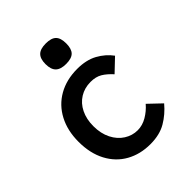

<svg xmlns="http://www.w3.org/2000/svg" viewBox="-217 -900 1034 1034"><g transform="rotate(-45 300.0 -383.0)"><path d="M59 -275Q59 -360 92.8 -424Q126.5 -488 188.2 -523Q250 -558 331.5 -558Q400 -558 447.8 -531.8Q495.5 -505.5 526 -464L453.5 -395Q426 -425.5 399.2 -441.5Q372.5 -457.5 333 -457.5Q287 -457.5 251 -435.2Q215 -413 195 -372.2Q175 -331.5 175 -278Q175 -222 196.2 -180Q217.5 -138 252.8 -115.8Q288 -93.5 328.5 -93.5Q365 -93.5 399.2 -113.5Q433.5 -133.5 459.5 -164L531.5 -95.5Q493 -49.5 444 -20.8Q395 8 324 8Q247 8 187 -25.5Q127 -59 93 -123Q59 -187 59 -275ZM229 -696.5Q229 -737.5 248 -756Q267 -774.5 308.5 -774.5Q350.5 -774.5 368.8 -756.2Q387 -738 387 -696.5Q387 -655.5 368.8 -637Q350.5 -618.5 308.5 -618.5Q267.5 -618.5 248.2 -637.2Q229 -656 229 -696.5Z"/></g></svg>

Font: JuliaMono SemiBold
Style: Regular
Weight: 600
Monospace: yes
Designer: cormullion
Foundry: corm
Version: Version 0.055; ttfautohint (v1.8.4)